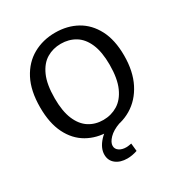

<svg xmlns="http://www.w3.org/2000/svg" viewBox="-210 -860 1162 1231"><g transform="rotate(-30 370.5 -244.5)"><path d="M359 10Q270 10 201 -29.5Q132 -69 93 -147.5Q54 -226 54 -342Q54 -465 96.5 -546.5Q139 -628 212 -669Q285 -710 376 -710Q466 -710 536 -671Q606 -632 646.5 -554.5Q687 -477 687 -362Q687 -245 644.5 -161.5Q602 -78 528 -34Q454 10 359 10ZM366 -70Q424 -70 472 -99Q520 -128 548.5 -191.5Q577 -255 577 -357Q577 -453 550.5 -513.5Q524 -574 477.5 -602Q431 -630 372 -630Q314 -630 267 -602Q220 -574 192 -511.5Q164 -449 164 -346Q164 -250 190 -189Q216 -128 261.5 -99Q307 -70 366 -70ZM376 221Q324 221 291.5 195.5Q259 170 259 126Q259 78 302.5 30Q346 -18 432 -46L443 0Q390 19 361.5 48.5Q333 78 333 104Q333 127 353.5 141Q374 155 405 155Q414 155 424 153.5Q434 152 444 150L450 208Q411 221 376 221Z"/></g></svg>

Font: Bitter Medium
Style: Regular
Weight: 500
Designer: Sol Matas, and Bitter project Authors
Foundry: Sol Matas
Version: Version 2.001